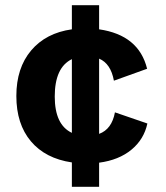

<svg xmlns="http://www.w3.org/2000/svg" viewBox="-20 -620 640 740"><path d="M548 -144Q535 -83 486.5 -43Q438 -3 362 7V100H257V6Q155 -9 99 -75.5Q43 -142 43 -250Q43 -358 100 -425.5Q157 -493 257 -507V-600H362V-507Q515 -485 547 -355L419 -309Q407 -375 362 -394V-104Q411 -122 423 -187ZM191 -248Q191 -139 257 -108V-392Q191 -360 191 -248Z"/></svg>

Font: Elaine Sans
Style: Bold
Weight: 700
Designer: Wei Huang
Foundry: Wei Huang
Version: Version 2.001;December 24, 2019;FontCreator 12.0.0.2547 64-b